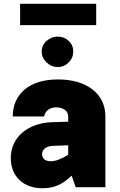

<svg xmlns="http://www.w3.org/2000/svg" viewBox="-20 -973 626 998"><path d="M84.5 -953.1V-842.3H480V-953.1ZM196.8 -705.1C196.8 -683.1 205.1 -664.6 222.2 -648.4C239.3 -632.3 258.3 -624.5 280.3 -624.5C302.2 -624.5 320.8 -632.3 336.9 -648.4C353 -664.6 360.8 -683.1 360.8 -705.1C360.8 -727.1 353 -745.6 336.9 -760.7C320.8 -775.4 302.2 -782.7 280.3 -782.7C258.3 -782.7 239.3 -775.4 222.2 -760.7C205.1 -745.6 196.8 -727.1 196.8 -705.1ZM527.8 -367.7C527.8 -488.3 427.2 -560.1 282.2 -560.1C207.5 -560.1 149.4 -542.5 108.4 -507.8C66.9 -472.7 46.4 -425.8 46.4 -367.7H209.5C213.9 -395 238.3 -415 271.5 -415C304.7 -415 334.5 -399.4 334.5 -367.7V-340.3L251.5 -337.9C123.5 -334 36.1 -258.3 36.1 -152.3C36.1 -104 51.3 -65.9 81.1 -37.6C110.8 -8.8 151.4 5.4 202.6 5.4C258.8 5.4 303.2 -12.7 352.5 -60.1L373.5 0H527.8ZM198.7 -172.4C198.7 -196.3 220.7 -213.4 254.4 -214.8L334.5 -217.8V-168.9C298.8 -146 268.6 -134.8 243.7 -134.8C215.8 -134.8 198.7 -148.9 198.7 -172.4Z"/></svg>

Font: Estedad Black
Style: Regular
Weight: 900
Designer: Amin Abedi
Version: Version 7.3